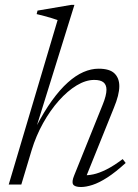

<svg xmlns="http://www.w3.org/2000/svg" viewBox="-20 -740 552 770"><path d="M107 -138 65.5 0H15L211 -659.5Q202 -663 187.8 -667.2Q173.5 -671.5 157.5 -675.8Q141.5 -680 127 -683.5L130.5 -697.5L266 -720.5H278.5L126 -230.5L124.5 -231Q156.5 -292.5 188.5 -336.8Q220.5 -381 252 -409.2Q283.5 -437.5 314.5 -451Q345.5 -464.5 375.5 -464.5Q420 -464.5 439.2 -445.5Q458.5 -426.5 458.5 -394.5Q458.5 -377 453 -355.2Q447.5 -333.5 436.5 -307L321 -20.5L313 -37.5Q331.5 -36 354.2 -40.8Q377 -45.5 406.2 -60Q435.5 -74.5 472 -102L484 -86.5Q443.5 -49.5 410.5 -28.2Q377.5 -7 351.2 1.5Q325 10 305 10Q279.5 10 273.2 -0.5Q267 -11 277.5 -36.5L391.5 -319.5Q399.5 -339 403.2 -354Q407 -369 407 -380Q407 -400 395 -409.8Q383 -419.5 358 -419.5Q324 -419.5 287.5 -397.5Q251 -375.5 216.2 -336.5Q181.5 -297.5 153 -246.5Q124.5 -195.5 107 -138Z"/></svg>

Font: Newsreader Light
Style: Italic
Weight: 300
Italic angle: -17°
Designer: Hugues Gentile
Foundry: Production Type
Version: Version 1.003